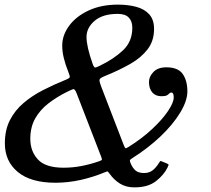

<svg xmlns="http://www.w3.org/2000/svg" viewBox="-20 -780 910 830"><path d="M678 -364Q652 -364 638 -380.8Q624 -397.5 624 -426Q624 -448.5 643.2 -468.8Q662.5 -489 699 -489Q750 -489 770 -460Q790 -431 790 -385Q790 -344.5 759.2 -293.5Q728.5 -242.5 674.5 -191Q620.5 -139.5 551.5 -96Q542.5 -90.5 541.5 -87.2Q540.5 -84 545 -73.5Q553.5 -53.5 566 -42.8Q578.5 -32 603 -32Q625 -32 640.2 -44Q655.5 -56 669.5 -79Q672 -83 673 -83.8Q674 -84.5 679 -82.5L701 -73.5Q709.5 -70 708.8 -66.8Q708 -63.5 704 -55.5Q689.5 -25 655 2.5Q620.5 30 561 30Q524.5 30 498.2 13.5Q472 -3 453 -30Q448 -37 446 -38.5Q444 -40 435 -36Q383.5 -14.5 328.8 -2.2Q274 10 220 10Q113 10 57 -36.5Q1 -83 1 -160Q1 -218 22.8 -260.5Q44.5 -303 81.5 -334.5Q118.5 -366 165.2 -390Q212 -414 261.5 -434Q280.5 -441.5 281.5 -446.5Q282.5 -451.5 275 -470Q262.5 -501.5 255.8 -529.2Q249 -557 249 -583Q249 -628 278.8 -668.5Q308.5 -709 362.8 -734.5Q417 -760 490 -760Q533.5 -760 569 -750.5Q604.5 -741 625.2 -718Q646 -695 646 -655Q646 -603 617.8 -566.5Q589.5 -530 542.8 -503.5Q496 -477 441 -454.5Q423 -447.5 416 -442.8Q409 -438 410.2 -429.8Q411.5 -421.5 418.5 -403L514.5 -154Q519.5 -141 522.2 -139.5Q525 -138 536 -145Q593.5 -181 637.5 -222Q681.5 -263 706.2 -299.8Q731 -336.5 731 -359Q731 -380 721 -380Q715 -380 711.8 -376Q708.5 -372 701.8 -368Q695 -364 678 -364ZM552 -660Q552 -688 536.8 -704Q521.5 -720 489 -720Q424 -720 389 -690Q354 -660 354 -620Q354 -579 380.5 -504Q386.5 -487.5 391.5 -488Q396.5 -488.5 411 -495.5Q471.5 -524.5 511.8 -562.5Q552 -600.5 552 -660ZM111 -180Q111 -126 144 -90.5Q177 -55 255 -55Q294.5 -55 333 -62.5Q371.5 -70 408.5 -83Q420 -87 420.5 -89.8Q421 -92.5 417 -103.5L311.5 -376Q303.5 -397 296 -394.5Q288.5 -392 270 -383Q225.5 -361 189.5 -333.2Q153.5 -305.5 132.2 -268Q111 -230.5 111 -180Z"/></svg>

Font: Besley* Condensed
Style: Italic
Weight: 400
Width: 3
Italic angle: -13°
Designer: Owen Earl
Foundry: indestructible type*
Version: Version 3.000; ttfautohint (v1.8.3)